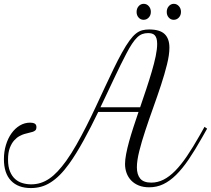

<svg xmlns="http://www.w3.org/2000/svg" viewBox="-20 -937 1077 980"><path d="M166 -287.6Q166 -277.3 160.9 -272.2Q155.8 -267.1 147.2 -264.2Q138.7 -261.2 127.4 -259Q116.2 -256.8 104 -252.9Q93.8 -250 79.6 -242.4Q65.4 -234.9 52.2 -220.2Q39.1 -205.6 30 -181.9Q21 -158.2 21 -122.6Q21 -85.9 31 -61.8Q41 -37.6 57.6 -22.9Q74.2 -8.3 95.5 -2.2Q116.7 3.9 139.2 3.9Q164.6 3.9 187.5 -3.4Q210.4 -10.7 231.9 -25.4Q253.4 -40 274.4 -62.5Q295.4 -85 317.4 -115.2Q344.2 -152.8 369.9 -198Q395.5 -243.2 420.4 -292.2Q445.3 -341.3 469 -392.1Q492.7 -442.9 515.4 -491.7Q538.1 -540.5 559.8 -585.4Q581.5 -630.4 602.1 -667.5Q623.5 -706.1 640.9 -729.7Q658.2 -753.4 674.1 -765.9Q689.9 -778.3 706.1 -782.5Q722.2 -786.6 741.2 -786.6Q795.9 -786.6 820.3 -763.2Q844.7 -739.7 844.7 -693.4Q844.7 -657.7 832.5 -608.4Q820.3 -559.1 801.8 -502.7Q783.2 -446.3 761.7 -386.5Q740.2 -326.7 721.7 -270.5Q703.1 -214.4 690.9 -165.8Q678.7 -117.2 678.7 -83Q678.7 -45.9 695.8 -25.4Q712.9 -4.9 752.4 -4.9Q784.7 -4.9 814.7 -20Q844.7 -35.2 874.3 -65.2Q903.8 -95.2 934.3 -140.1Q964.8 -185.1 998.5 -244.6L1023.9 -289.6L1037.1 -280.3L1011.7 -235.4Q975.6 -171.4 943.4 -123.8Q911.1 -76.2 878.9 -44.4Q846.7 -12.7 813.2 3.2Q779.8 19 741.7 19Q711.4 19 688.5 9.8Q665.5 0.5 649.9 -15.6Q634.3 -31.7 626.2 -53.5Q618.2 -75.2 618.2 -100.1Q618.2 -121.6 623.8 -150.9Q629.4 -180.2 638.9 -214.6Q648.4 -249 660.9 -287.4Q673.3 -325.7 687 -365.7H481.4Q463.4 -328.1 444.6 -291.5Q425.8 -254.9 407 -220.7Q388.2 -186.5 369.4 -156Q350.6 -125.5 332.5 -100.6Q308.6 -67.4 285.4 -44.2Q262.2 -21 238.3 -5.9Q214.4 9.3 189.5 16.1Q164.6 22.9 137.7 22.9Q72.3 22.9 36.1 -14.9Q0 -52.7 0 -124.5Q0 -163.1 10.3 -197Q20.5 -231 38.6 -256.3Q56.6 -281.7 81.1 -296.4Q105.5 -311 133.8 -311Q147.9 -311 157 -306.2Q166 -301.3 166 -287.6ZM624 -661.6Q610.8 -636.7 595.5 -605.5Q580.1 -574.2 563.5 -539.1Q546.9 -503.9 529.1 -466.1Q511.2 -428.2 492.7 -389.6H695.3Q711.4 -436.5 726.8 -482.9Q742.2 -529.3 754.6 -571.5Q767.1 -613.8 774.7 -650.1Q782.2 -686.5 782.2 -712.9Q782.2 -730 778.8 -740.7Q775.4 -751.5 769.3 -757.6Q763.2 -763.7 754.6 -765.9Q746.1 -768.1 735.8 -768.1Q719.7 -768.1 706.3 -763.2Q692.9 -758.3 680.2 -746.1Q667.5 -733.9 653.8 -713.4Q640.1 -692.9 624 -661.6ZM677.2 -876Q677.2 -893.6 687.7 -905.5Q698.2 -917.5 713.4 -917.5Q729 -917.5 739.5 -905.5Q750 -893.6 750 -876.5Q750 -859.4 739.3 -847.7Q728.5 -835.9 712.9 -835.9Q697.8 -835.9 687.5 -847.4Q677.2 -858.9 677.2 -876ZM831.1 -876Q831.1 -893.6 841.6 -905.5Q852.1 -917.5 867.2 -917.5Q882.3 -917.5 893.1 -905.5Q903.8 -893.6 903.8 -876.5Q903.8 -859.4 893.1 -847.7Q882.3 -835.9 866.7 -835.9Q851.6 -835.9 841.3 -847.4Q831.1 -858.9 831.1 -876Z"/></svg>

Font: Petit Formal Script
Style: Regular
Weight: 400
Version: Version 1.001; ttfautohint (v0.8) -G 200 -r 50